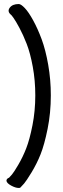

<svg xmlns="http://www.w3.org/2000/svg" viewBox="-20 -801 310 952"><path d="M33 -729Q15 -745 28.5 -763Q42 -781 73 -781Q84 -781 103 -761Q122 -741 144.5 -700Q167 -659 186.5 -606.5Q206 -554 219 -480Q232 -406 232 -328Q232 -241 216 -162Q200 -83 181 -35.5Q162 12 136 54.5Q110 97 99.5 109Q89 121 81 129Q79 131 73 131Q57 131 35 119Q13 107 12 95Q12 85 25 80Q30 75 39.5 64Q49 53 71 15.5Q93 -22 110 -65.5Q127 -109 141 -180Q155 -251 155 -328Q155 -402 142.5 -470Q130 -538 112.5 -583Q95 -628 76.5 -662.5Q58 -697 46.5 -713Q35 -729 33 -729Z"/></svg>

Font: Grand Hotel
Style: Regular
Weight: 400
Designer: Brian J. Bonislawsky & Jim Lyles for Astigmatic (AOETI)
Foundry: Astigmatic (AOETI)
Version: Version 001.000